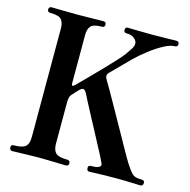

<svg xmlns="http://www.w3.org/2000/svg" viewBox="-106 -831 927 935"><g transform="rotate(15 357.0 -363.0)"><path d="M36 0Q23 0 23 -16Q23 -29 36 -29Q79 -29 95 -42.5Q111 -56 111 -90V-638Q111 -667 98 -682.5Q85 -698 42 -698Q27 -698 27 -712Q27 -726 42 -726Q46 -726 62 -725.5Q78 -725 99 -725Q120 -725 140 -724.5Q160 -724 172 -724Q184 -724 204 -724.5Q224 -725 245 -725Q266 -725 282 -725.5Q298 -726 302 -726Q316 -726 316 -712Q316 -698 302 -698Q259 -698 246 -682.5Q233 -667 233 -638V-396Q233 -373 250 -391Q257 -398 276 -417Q295 -436 320 -461.5Q345 -487 370.5 -513.5Q396 -540 416.5 -562.5Q437 -585 447 -598Q461 -618 470.5 -632.5Q480 -647 480 -660Q480 -674 465.5 -686Q451 -698 425 -698Q412 -698 412 -712Q412 -726 425 -726Q436 -726 466 -725Q496 -724 548 -724Q598 -724 628.5 -725Q659 -726 669 -726Q684 -726 684 -712Q684 -698 669 -698Q647 -698 614.5 -680.5Q582 -663 548 -637Q514 -611 485 -583Q473 -571 450.5 -548Q428 -525 393 -490Q378 -475 390 -456Q397 -445 417 -410Q437 -375 463 -328.5Q489 -282 516 -234Q543 -186 565 -146.5Q587 -107 599 -88Q617 -60 628.5 -47.5Q640 -35 652 -32Q664 -29 682 -29Q696 -29 696 -16Q696 0 682 0Q672 0 641 -1.5Q610 -3 559 -3Q530 -3 501.5 -2.5Q473 -2 452.5 -1Q432 0 425 0Q412 0 412 -16Q412 -29 425 -29Q474 -29 474 -48Q474 -51 468.5 -62.5Q463 -74 455 -90Q448 -103 433.5 -130.5Q419 -158 401 -192Q383 -226 364.5 -260.5Q346 -295 332 -322Q318 -349 312 -361Q302 -381 293 -381.5Q284 -382 273 -370Q263 -360 259.5 -356Q256 -352 254.5 -350Q253 -348 247 -342Q238 -333 235.5 -322Q233 -311 233 -301V-90Q233 -58 247.5 -43.5Q262 -29 307 -29Q313 -29 317 -25Q321 -21 321 -16Q321 0 307 0Q302 0 285 -0.5Q268 -1 246.5 -1.5Q225 -2 204.5 -2.5Q184 -3 172 -3Q160 -3 139.5 -2.5Q119 -2 97 -1.5Q75 -1 58 -0.5Q41 0 36 0Z"/></g></svg>

Font: Zen Old Mincho Black
Style: Regular
Weight: 900
Designer: Yoshimichi Ohira
Foundry: Positype
Version: Version 1.001